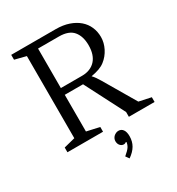

<svg xmlns="http://www.w3.org/2000/svg" viewBox="-219 -858 1136 1229"><g transform="rotate(-30 349.5 -243.5)"><path d="M530 -382Q565 -409 585.5 -449.5Q606 -490 606 -532Q606 -572 591 -606.5Q576 -641 547 -666Q518 -691 476 -705.5Q434 -720 379 -720H51V-684L134 -663V-56L51 -35V0H314V-35L220 -56V-327H355L505 -35V0H695V-35L606 -54L469 -287Q459 -304 449 -318.5Q439 -333 428 -344Q462 -350 487 -359Q512 -368 530 -382ZM377 -377H220V-669H374Q447 -669 479 -630.5Q511 -592 511 -526Q511 -490 502 -462.5Q493 -435 475.5 -416Q458 -397 433 -387Q408 -377 377 -377ZM402 44Q392 44 383 48Q374 52 367 58.5Q360 65 356 74Q352 83 352 92Q352 112 363 124.5Q374 137 390 137Q395 137 400.5 134.5Q406 132 408 130L411 132Q409 151 398.5 167Q388 183 358 208L376 233Q412 208 429.5 178Q447 148 447 109Q447 78 435 61Q423 44 402 44Z"/></g></svg>

Font: GradeGX
Style: Regular
Weight: 100
Width: 1
Designer: Adam Twardoch
Foundry: Adam Twardoch
Version: Version 2.002; DEVELOPMENT